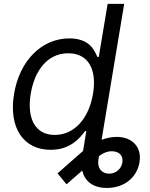

<svg xmlns="http://www.w3.org/2000/svg" viewBox="-20 -747 759 972"><path d="M478.7 58.2 481.2 43.3C504.3 25.9 530.5 14.9 559.7 19.9C588.8 24.9 604 45.5 599.4 75.3C594.5 108 566.8 132.1 532.7 132.1C497.2 132.1 470.2 106.5 478.7 58.2ZM51.1 -271.3C22.7 -98 99.8 11.4 236.5 11.4C341.3 11.4 387.8 -54 411.2 -83.8H416.9L400.6 17L330.3 78.8L271.3 130.7L316.8 186.1L355.5 152.3C369.3 140.3 382.8 128.6 396.3 116.5C407.7 165.1 444.6 204.5 521.3 204.5C608.7 204.5 672.9 152 686.1 75.3C699.6 -2.8 648.8 -54 571 -54C546.9 -54 521 -49 494.3 -39.4L608.7 -727.3H524.9L480.1 -458.8H473C459.5 -487.2 437.5 -552.6 331 -552.6C193.2 -552.6 79.9 -443.2 51.1 -271.3ZM135.7 -272.7C154.5 -387.8 219.1 -477.3 325.3 -477.3C427.9 -477.3 471.2 -394.9 451 -272.7C430.4 -149.1 358 -63.9 257.1 -63.9C152 -63.9 116.1 -156.2 135.7 -272.7Z"/></svg>

Font: Margiela Sans
Style: Italic
Weight: 400
Italic angle: -9.39999°
Designer: Stefan Endress, Andreas Faust
Version: Version 1.100;FEAKit 1.0